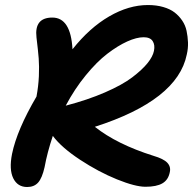

<svg xmlns="http://www.w3.org/2000/svg" viewBox="-20 -730 767 763"><path d="M87.9 13.2Q49.8 13.2 32.7 -21.5Q15.6 -56.2 27.8 -118.2Q47.4 -213.9 125 -346.2Q132.8 -388.2 134.5 -427.2Q136.2 -466.3 133.8 -498Q131.3 -529.8 125 -581.1Q115.7 -660.2 188 -660.2Q261.2 -660.2 268.1 -534.2Q335.9 -619.6 413.8 -664.8Q491.7 -710 567.9 -710Q601.6 -710 628.7 -702.1Q655.8 -694.3 673.6 -680.7Q691.4 -667 704.1 -648.2Q716.8 -629.4 721.4 -607.4Q726.1 -585.4 727.1 -561.5Q728 -537.6 722.2 -513.2Q685.5 -331.5 356.9 -226.1Q444.3 -156.7 589.8 -110.8Q629.9 -99.1 644.8 -83.3Q659.7 -67.4 654.8 -45.9Q648.9 -15.1 625.5 -1.5Q602.1 12.2 558.1 12.2Q517.6 12.2 444.6 -17.3Q371.6 -46.9 298.1 -95.2Q224.6 -143.6 189.9 -189.9Q167.5 -123 157.2 -65.9Q147.5 -22.5 131.6 -4.6Q115.7 13.2 87.9 13.2ZM550.8 -582Q522.9 -582 485.6 -565.2Q448.2 -548.3 406.5 -516.4Q364.7 -484.4 320.6 -430.4Q276.4 -376.5 241.2 -310.1Q328.6 -333 397.2 -362.8Q465.8 -392.6 505.4 -422.6Q544.9 -452.6 566.2 -479Q587.4 -505.4 591.8 -527.8Q596.7 -551.3 586.7 -566.7Q576.7 -582 550.8 -582Z"/></svg>

Font: Shantell Sans Normal
Style: Italic
Weight: 600
Italic angle: -11.31°
Designer: Stephen Nixon, Anya Danilova, Shantell Martin
Foundry: Arrow Type
Version: Version 1.006;[559af2be0]